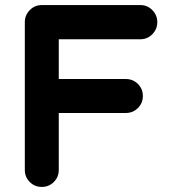

<svg xmlns="http://www.w3.org/2000/svg" viewBox="-20 -738 669 758"><path d="M534 -583H212V-426H477Q505 -426 524.5 -406.5Q544 -387 544 -359Q544 -331 524.5 -311.5Q505 -292 477 -292H212V-67Q212 -39 192.5 -19.5Q173 0 145 0Q117 0 97.5 -19.5Q78 -39 78 -67V-651Q78 -678 97.5 -698Q117 -718 145 -718H534Q562 -718 581.5 -698Q601 -678 601 -650.5Q601 -623 581.5 -603Q562 -583 534 -583Z"/></svg>

Font: Multiround Pro
Style: Regular
Weight: 400
Designer: Ivan Filipov, Sasha Pavljenko
Version: Version 1.005;Fontself Maker 3.5.4